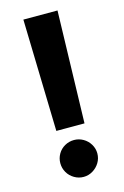

<svg xmlns="http://www.w3.org/2000/svg" viewBox="-112 -759 531 820"><g transform="rotate(-15 153.5 -349.0)"><path d="M215.4 -211.4H90.8L77.9 -707H228.8ZM71.5 -73.6Q71.5 -95.2 82.3 -114Q93.1 -132.8 112.2 -143.6Q131.2 -154.4 153.4 -154.4Q174.9 -154.4 193.7 -143.6Q212.5 -132.8 223.9 -114Q235.2 -95.2 235.2 -73.6Q235.2 -51.5 223.9 -32.7Q212.5 -13.9 193.7 -2.7Q174.9 8.6 153.4 8.6Q131.2 8.6 112.2 -2.7Q93.1 -13.9 82.3 -32.7Q71.5 -51.5 71.5 -73.6Z"/></g></svg>

Font: Pretendard Std Variable
Style: Regular
Weight: 400
Designer: Base glyphs from Inter by Rasmus Andersson; Hangeul glyphs from Noto Sans CJK(Source Han Sans) by Jang Soo-young and Kan
Foundry: Kil Hyung-jin
Version: Version 1.309;Glyphs 3.2 (3225)